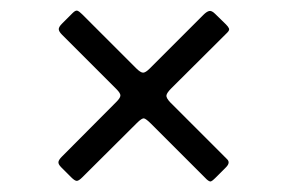

<svg xmlns="http://www.w3.org/2000/svg" viewBox="-20 -572 542 362"><path d="M262.5 -443 363.5 -544Q369.5 -550 374.2 -551.2Q379 -552.5 385.5 -546L406 -526Q410.5 -521.5 411.8 -518.2Q413 -515 408.5 -510.5L303 -405.5Q294.5 -397 293.8 -392.2Q293 -387.5 301 -379L408 -272Q415 -265.5 406 -256.5L385.5 -236Q380.5 -231 377.8 -230Q375 -229 369.5 -234L265 -338.5Q255.5 -348 251.5 -348.8Q247.5 -349.5 238 -340L135 -237.5Q128.5 -231 124.8 -231Q121 -231 114.5 -237.5L95.5 -256.5Q89.5 -262.5 90.2 -266.8Q91 -271 96.5 -276.5L199.5 -380Q206.5 -387 207 -391.5Q207.5 -396 199.5 -404L97 -506.5Q91 -512.5 90.8 -516.8Q90.5 -521 97 -527.5L117 -547.5Q122.5 -553 126 -551.8Q129.5 -550.5 135 -545L236.5 -443.5Q245 -435 249.8 -435Q254.5 -435 262.5 -443Z"/></svg>

Font: Besley* Narrow
Style: Regular
Weight: 400
Width: 4
Designer: Owen Earl
Foundry: indestructible type*
Version: Version 3.000; ttfautohint (v1.8.3)